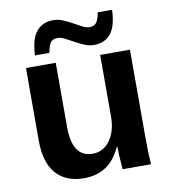

<svg xmlns="http://www.w3.org/2000/svg" viewBox="-82 -792 775 871"><g transform="rotate(-10 305.5 -356.0)"><path d="M199.2 -528.3V-231.9Q199.2 -92.8 293 -92.8Q342.8 -92.8 373.3 -135.5Q403.8 -178.2 403.8 -245.1V-528.3H541V-118.2Q541 -50.8 544.9 0H414.1Q408.2 -70.3 408.2 -105H405.8Q378.4 -44.9 336.2 -17.6Q293.9 9.8 235.8 9.8Q151.9 9.8 106.9 -41.7Q62 -93.3 62 -192.9V-528.3ZM383.8 -577.6Q362.3 -577.6 340.6 -586.9Q318.8 -596.2 298.3 -607.7Q277.8 -619.1 259.5 -628.4Q241.2 -637.7 226.6 -637.7Q206.5 -637.7 196 -626.5Q185.5 -615.2 178.7 -577.6H111.8Q115.7 -632.8 127.7 -660.4Q139.6 -688 162.1 -704.3Q184.6 -720.7 221.7 -720.7Q243.7 -720.7 265.6 -711.4Q287.6 -702.1 308.1 -690.7Q328.6 -679.2 346.4 -669.9Q364.3 -660.6 378.4 -660.6Q397.9 -660.6 408.9 -672.6Q419.9 -684.6 426.8 -720.7H492.7Q489.3 -644 461.7 -610.8Q434.1 -577.6 383.8 -577.6Z"/></g></svg>

Font: Liberation Sans
Style: Bold
Weight: 700
Designer: Steve Matteson
Foundry: Ascender Corporation
Version: Version 2.1.5